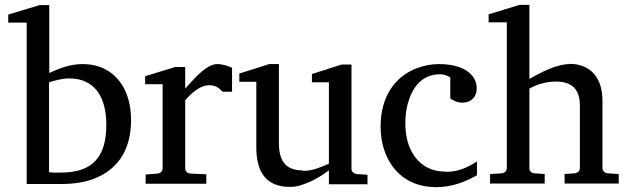

<svg xmlns="http://www.w3.org/2000/svg" viewBox="-20 -758 2593 791"><path d="M183 -457V-737H143L14 -698V-665H90V0H234C284 0 327 -7 363 -20C460 -56 520 -134 520 -264C520 -295 516 -324 508 -352C484 -432 423 -494 320 -494C265 -494 220 -474 182 -457ZM231 -47H199C193 -48 187 -48 182 -48V-419C206 -426 235 -435 265 -435C371 -435 418 -357 418 -244C418 -112 362 -47 231 -47Z M875 -494C863 -494 851 -490 839 -483C802 -461 770 -423 743 -393V-482H702L578 -444V-411H650V-64C650 -52 640 -44 629 -43L580 -39V-1H830V-40L764 -43C753 -44 743 -52 743 -64V-345C760 -365 777 -380 794 -391C811 -402 827 -407 843 -407C869 -407 884 -394 897 -380H936V-479C919 -486 899 -494 875 -494Z M1226 -56C1155 -56 1129 -98 1129 -169V-494H1089L966 -455V-421H1036V-150C1036 -50 1076 12 1174 12C1189 12 1204 10 1219 5C1263 -8 1303 -32 1335 -56V1H1494V-38L1450 -41C1439 -42 1428 -50 1428 -62V-492H1387L1265 -453V-419H1335V-84C1305 -71 1271 -54 1228 -54Z M1816 -51C1789 -51 1765 -56 1744 -66C1684 -96 1650 -161 1650 -250C1650 -279 1653 -306 1660 -331C1677 -394 1715 -452 1793 -452C1809 -452 1824 -446 1835 -439V-352C1848 -344 1863 -335 1885 -335C1920 -335 1944 -358 1944 -394C1944 -410 1940 -424 1932 -437C1907 -476 1854 -494 1789 -494C1757 -494 1726 -488 1697 -477C1608 -443 1548 -361 1548 -237C1548 -201 1553 -168 1564 -137C1594 -51 1663 13 1777 13C1847 13 1899 -11 1945 -36V-93C1908 -69 1870 -50 1815 -50Z M2327 -494C2314 -494 2300 -492 2284 -488C2239 -476 2197 -453 2161 -433V-738H2121L1993 -699V-666H2068V-65C2068 -53 2058 -45 2047 -44L1999 -41V-2H2224V-41L2181 -44C2170 -45 2161 -53 2161 -65V-393C2190 -409 2227 -422 2270 -422C2338 -422 2369 -389 2369 -323V-65C2369 -53 2358 -45 2347 -44L2306 -41V-2H2529V-41L2484 -44C2473 -45 2462 -53 2462 -65V-344C2462 -435 2415 -495 2326 -495Z"/></svg>

Font: Veleka
Style: Regular
Weight: 400
Designer: Stefan Peev, Context Ltd, 2016; SIL International, 1997-2014.
Foundry: Stefan Peev, Context Ltd, 2016
Version: Version 1.000